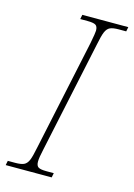

<svg xmlns="http://www.w3.org/2000/svg" viewBox="-129 -773 580 831"><g transform="rotate(15 161.0 -357.0)"><path d="M-14 -20H19Q45 -20 58 -26Q71 -32 78.5 -49.5Q86 -67 94 -108L200 -606Q209 -653 209 -663Q209 -682 199 -688Q189 -694 163 -694H130L134 -714H340L336 -694H303Q277 -694 264 -688Q251 -682 243.5 -664.5Q236 -647 228 -606L122 -108Q113 -69 113 -51Q113 -32 123 -26Q133 -20 159 -20H192L188 0H-18Z"/></g></svg>

Font: Noto Serif NarrowThin
Style: Italic
Weight: 250
Width: 4
Italic angle: -12°
Designer: Monotype Design Team
Foundry: Monotype Imaging Inc.
Version: Version 1.001